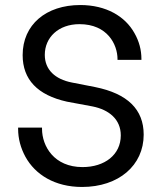

<svg xmlns="http://www.w3.org/2000/svg" viewBox="-20 -735 639 763"><path d="M306 8C452 8 551 -78 551 -200C551 -300 487 -363 358 -389L266 -407C199 -420 158 -458 158 -517C158 -586 212 -639 296 -639C407 -639 447 -558 447 -500V-497H542V-501C542 -536 533 -571 514 -604C477 -670 402 -715 299 -715C163 -715 70 -637 70 -516C70 -419 129 -357 246 -331L348 -312C413 -299 460 -261 460 -197C460 -120 396 -71 308 -71C195 -71 147 -154 147 -223V-228H52V-223C52 -184 62 -147 81 -112C120 -41 198 8 306 8Z"/></svg>

Font: Be Vietnam
Style: Regular
Weight: 400
Designer: Gabriel Lam
Foundry: TypeRant
Version: Version 4.000